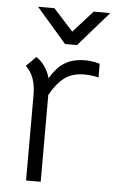

<svg xmlns="http://www.w3.org/2000/svg" viewBox="-52 -747 472 784"><g transform="rotate(5 184.0 -355.5)"><path d="M343 -501V-445Q314 -452 285 -452Q234 -452 202 -427Q170 -402 145 -356V0H85V-350Q85 -429 43 -466L83 -506Q101 -495 117 -473Q133 -451 140 -424Q168 -470 196 -487Q231 -510 283 -510Q313 -510 343 -501ZM72 -711H139L220 -622L300 -711H368L244 -569H195Z"/></g></svg>

Font: Bellota
Style: Regular
Weight: 400
Designer: Kemie Guaida
Foundry: Kemie Guaida
Version: Version 4.001